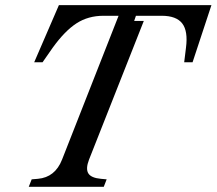

<svg xmlns="http://www.w3.org/2000/svg" viewBox="-20 -720 835 740"><path d="M207 -700.2H794.9L722.2 -480H689.9L696.8 -536.1Q705.1 -600.1 682.4 -629.6Q659.7 -659.2 603 -659.2H503.9L497.1 -639.2H534.2L323.2 -105Q309.6 -69.8 320.3 -52Q331.1 -34.2 369.1 -30.8L391.1 -28.8L379.9 0H90.8L102.1 -28.8L126 -30.8Q192.4 -36.6 219.2 -105L437 -659.2H378.9Q319.8 -659.2 274.9 -630.1Q230 -601.1 183.1 -536.1L144 -480H111.8Z"/></svg>

Font: Redaction
Style: Italic
Weight: 400
Designer: Jeremy Mickel / Forest Young
Foundry: MCKL
Version: Version 2.001;hotconv 1.0.113;makeotfexe 2.5.65598 DEVELOPME